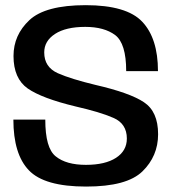

<svg xmlns="http://www.w3.org/2000/svg" viewBox="-20 -700 666 725"><path d="M305 4.5C408 4.5 478.5 -14.5 518 -53C557 -91 577 -138 577 -193C577 -250.5 559 -290.5 523.5 -314C488.5 -337.5 427 -359.5 340 -379.5C280 -394 232.5 -408.5 198.5 -423.5C164 -439 147 -465 147 -502C147 -531 160.5 -554 188 -572C215 -589.5 253 -598.5 302 -598.5C350 -598.5 387.5 -588 415 -567.5C442.5 -546.5 456.5 -501.5 456.5 -431.5H576.5C576.5 -514 556.5 -576.5 517 -618C478 -659.5 406.5 -680.5 303.5 -680.5C202 -680.5 131 -661.5 91 -624C51 -586.5 31 -541.5 31 -488.5C31 -432 49 -391 84.5 -366C120.5 -341 180.5 -318.5 265.5 -298C326.5 -284 374 -270 408 -255C442 -240.5 459 -214 459 -177C459 -145.5 445 -121.5 418 -104C391 -86.5 353 -77.5 304.5 -77.5C255 -77.5 217 -88 190.5 -109.5C164 -130.5 151 -176.5 151 -248.5H30.5C30.5 -161.5 50 -97.5 89 -57C128 -16 200 4.5 305 4.5Z"/></svg>

Font: Anybody Medium
Style: Regular
Weight: 500
Designer: Tyler Finck
Foundry: Etcetera Type Company
Version: Version 1.110